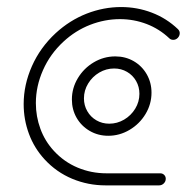

<svg xmlns="http://www.w3.org/2000/svg" viewBox="-20 -539 543 559"><path d="M385.9 -265.9Q385.9 -286.3 376.3 -303.1Q366.7 -320 349.8 -329.8Q333 -339.6 312.2 -339.6Q289.3 -339.6 269.1 -327.8Q248.9 -315.9 236.7 -295.9Q224.4 -275.9 224.4 -252.6Q224.4 -232.2 234.1 -215.4Q243.7 -198.5 260.6 -188.7Q277.4 -178.9 298.1 -178.9Q321.1 -178.9 341.3 -190.7Q361.5 -202.6 373.7 -222.6Q385.9 -242.6 385.9 -265.9ZM189.3 -249.3Q189.3 -282.6 206.7 -311.5Q224.1 -340.4 253.1 -357.6Q282.2 -374.8 315.6 -374.8Q345.2 -374.8 369.3 -360.9Q393.3 -347 407.2 -322.8Q421.1 -298.5 421.1 -269.3Q421.1 -235.9 403.7 -207Q386.3 -178.1 357.2 -160.9Q328.1 -143.7 295.2 -143.7Q265.6 -143.7 241.3 -157.8Q217 -171.9 203.1 -195.9Q189.3 -220 189.3 -249.3ZM462.6 -18.5Q462.6 -10.7 456.9 -5Q451.1 0.7 443.3 0.7H287Q236.3 0.7 190.2 -18.5Q144.1 -37.8 110 -74.8Q79.6 -107.8 64.3 -149.3Q48.9 -190.7 48.9 -235.9Q48.9 -292.2 73 -346.5Q97 -400.7 142.2 -442.6Q183 -480 232.2 -499.3Q281.5 -518.5 332.6 -518.5Q379.3 -518.5 422 -502.2Q464.8 -485.9 498.1 -454.1Q503.3 -448.9 503.3 -442.6Q503.3 -434.8 497.8 -428.9Q492.2 -423 484.4 -423Q477.4 -423 473 -427.4Q444.1 -454.8 406.9 -469.1Q369.6 -483.3 329.3 -483.3Q285.2 -483.3 242.4 -466.7Q199.6 -450 164.8 -417.8Q125.9 -381.9 105.2 -334.8Q84.4 -287.8 84.4 -238.9Q84.4 -200 97.6 -164.1Q110.7 -128.1 137 -99.6Q166.7 -67.4 206.3 -50.9Q245.9 -34.4 290 -34.4H446.7Q453.3 -34.4 458 -29.8Q462.6 -25.2 462.6 -18.5Z"/></svg>

Font: 26F Galaxy Sans Light
Style: Italic
Weight: 300
Italic angle: -5°
Designer: C₂₉H₂₅N₃O₅
Version: Version 1.200